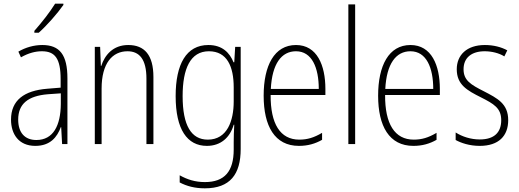

<svg xmlns="http://www.w3.org/2000/svg" viewBox="-20 -784 2824 1045"><path d="M325 -757V-764H280C250 -716 210 -665 167 -616V-606H191C234 -644 293 -711 325 -757ZM210 -539C165 -539 119 -526 80 -503L94 -472C136 -496 174 -505 208 -505C279 -505 310 -466 310 -353V-307L237 -301C111 -291 40 -238 40 -133C40 -54 82 10 172 10C254 10 291 -38 311 -92H313L318 0H347V-357C347 -486 305 -539 210 -539ZM240 -271 311 -276V-218C310 -101 270 -22 178 -22C115 -22 79 -62 79 -133C79 -219 133 -262 240 -271Z M678 -539C595 -539 550 -484 531 -425H529L525 -529H496V0H533V-302C533 -439 591 -505 674 -505C739 -505 777 -461 777 -356V0H815V-365C815 -485 766 -539 678 -539Z M1114 -539C994 -539 936 -435 936 -261C936 -79 999 10 1106 10C1182 10 1232 -36 1252 -105H1255C1253 -67 1252 -41 1252 -10V30C1252 149 1202 207 1095 207C1042 207 999 193 958 170V209C996 229 1040 241 1095 241C1232 241 1290 165 1290 27V-529H1260L1255 -445H1251C1230 -497 1190 -539 1114 -539ZM1117 -505C1216 -505 1252 -422 1252 -308V-232C1252 -127 1217 -24 1111 -24C1021 -24 974 -101 974 -261C974 -410 1016 -505 1117 -505Z M1591 -539C1473 -539 1415 -427 1415 -263C1415 -98 1475 10 1607 10C1656 10 1696 -2 1733 -23V-61C1689 -35 1653 -24 1609 -24C1505 -24 1452 -110 1453 -267H1751V-300C1751 -428 1706 -539 1591 -539ZM1591 -505C1678 -505 1715 -415 1715 -300H1454C1461 -437 1512 -505 1591 -505Z M1913 0V-760H1876V0Z M2214 -539C2096 -539 2038 -427 2038 -263C2038 -98 2098 10 2230 10C2279 10 2319 -2 2356 -23V-61C2312 -35 2276 -24 2232 -24C2128 -24 2075 -110 2076 -267H2374V-300C2374 -428 2329 -539 2214 -539ZM2214 -505C2301 -505 2338 -415 2338 -300H2077C2084 -437 2135 -505 2214 -505Z M2746 -130C2746 -220 2687 -249 2614 -287C2543 -323 2503 -346 2503 -407C2503 -471 2548 -505 2618 -505C2656 -505 2697 -495 2725 -477L2741 -510C2708 -528 2666 -539 2619 -539C2520 -539 2466 -484 2466 -407C2466 -323 2522 -292 2598 -254C2667 -219 2708 -196 2708 -130C2708 -64 2671 -25 2591 -25C2543 -25 2496 -40 2460 -63V-22C2489 -6 2535 10 2591 10C2694 10 2746 -44 2746 -130Z"/></svg>

Font: Noto Sans Georgian Condensed ExtraLight
Style: Regular
Weight: 200
Width: 3
Designer: Monotype Design Team, Akaki Razmadze
Foundry: Google LLC
Version: Version 2.005